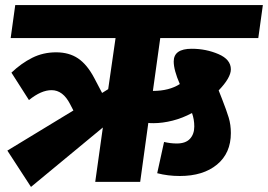

<svg xmlns="http://www.w3.org/2000/svg" viewBox="-20 -716 1055 756"><path d="M582 -358Q646 -358 688 -385Q664 -440 664 -474Q664 -524 735 -524Q791 -524 840 -503Q889 -482 889 -443Q889 -410 841 -360L854 -327Q872 -281 880.5 -253Q889 -225 889 -192Q889 -113 834.5 -68Q780 -23 688 -23Q641 -23 599 -34L626 -157Q652 -151 676 -151Q711 -151 728 -169.5Q745 -188 745 -218Q745 -246 736 -271Q699 -251 659.5 -241Q620 -231 584 -231Q570 -231 564 -232L532 0H355L385 -214L102 20L9 -123L269 -281L256 -306Q228 -361 183 -361Q142 -361 94 -322L25 -430Q64 -467 107 -488.5Q150 -510 201 -510Q252 -510 287.5 -486Q323 -462 351 -409L382 -350L406 -365L435 -566H22L40 -696H1015L997 -566H611Z"/></svg>

Font: FiraGO Heavy
Style: Italic
Weight: 900
Italic angle: -8°
Designer: bBox Type GmbH
Foundry: bBox Type GmbH
Version: Version 1.001